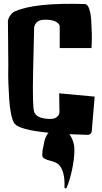

<svg xmlns="http://www.w3.org/2000/svg" viewBox="-20 -715 546 1025"><path d="M298.8 -458.5V-574.2Q297.9 -587.9 278.8 -598.9Q259.8 -609.9 219.2 -609.9Q202.1 -609.9 190.2 -604.7Q178.2 -599.6 172.9 -592.5Q167.5 -585.4 164.8 -578.4Q162.1 -571.3 162.1 -566.4V-561L156.7 -333.5Q152.8 -147 162.1 -118.7Q174.8 -80.1 250.5 -80.1Q270.5 -80.1 282.2 -89.4Q293.9 -98.6 295.9 -107.9L297.4 -117.2L295.9 -216.8L485.4 -199.2L469.7 -13.7Q469.2 -5.9 463.1 -0.5Q457 4.9 449.2 4.9Q397.9 3.9 350.1 1.5Q361.8 16.1 369.4 38.1Q377 60.1 377 81.5V89.8Q377 132.8 364.7 190.7Q352.5 248.5 335.4 287.6Q334 290.5 330.1 290.5Q324.2 290.5 324.2 284.7Q328.1 198.2 292.5 162.6Q285.6 155.8 270.8 150.1Q255.9 144.5 242.2 141.4Q228.5 138.2 217.5 131.6Q206.5 125 206.1 116.2Q206.1 115.2 205.8 112.5Q205.6 109.9 205.6 108.9Q205.6 88.4 212.4 63Q219.2 14.2 239.3 -6.3Q83.5 -22 58.1 -54.7Q46.9 -68.8 39.3 -105.7Q31.7 -142.6 29.1 -184.8Q26.4 -227.1 24.9 -267.1Q23.4 -307.1 23.9 -334L24.4 -360.4L22.5 -589.8Q22.5 -590.8 22.2 -593Q22 -595.2 22 -596.2Q22 -614.3 33.9 -631.6Q45.9 -648.9 62.5 -655.3Q167.5 -701.7 434.1 -693.4Q447.3 -692.9 455.8 -668.5Q464.4 -644 466.8 -609.6Q469.2 -575.2 470 -541Q470.7 -506.8 469.7 -482.4L468.3 -458.5Z"/></svg>

Font: Some Time Later
Style: Regular
Weight: 400
Version: Version 003.300